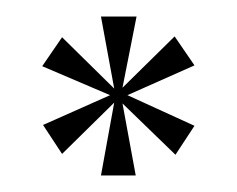

<svg xmlns="http://www.w3.org/2000/svg" viewBox="-20 -719 286 232"><path d="M31 -639 55 -674 118 -612 102 -699H145L128 -613L191 -675L215 -640L134 -604L215 -567L192 -532L128 -594L144 -507H102L118 -595L55 -533L32 -568L113 -604Z"/></svg>

Font: Moniqa SemBd Heading
Style: Regular
Weight: 600
Designer: Rajesh Rajput
Foundry: Rajesh Rajput
Version: Version 1.000